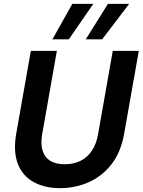

<svg xmlns="http://www.w3.org/2000/svg" viewBox="-20 -964 740 996"><path d="M292 12Q213 12 155.5 -19Q98 -50 73 -113Q48 -176 64 -270L140 -700H275L199 -269Q190 -217 201 -182Q212 -147 241 -129.5Q270 -112 316 -112Q362 -112 397.5 -129.5Q433 -147 456.5 -182Q480 -217 489 -269L565 -700H700L624 -270Q607 -174 558 -111.5Q509 -49 439.5 -18.5Q370 12 292 12ZM425 -760 540 -944H650L510 -760ZM252 -760 355 -944H464L337 -760Z"/></svg>

Font: DM Sans 10pt
Style: Bold Italic
Weight: 700
Italic angle: -10°
Version: Version 4.004;gftools[0.9.30]